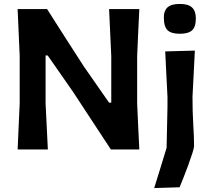

<svg xmlns="http://www.w3.org/2000/svg" viewBox="-20 -759 1070 975"><path d="M69.5 0Q72 -57.5 74.5 -112Q77 -166.5 80 -233.5V-474.5Q77 -544 74.5 -599Q72 -654 69.5 -713H219Q269 -634.5 315 -562.5Q361 -490.5 405.5 -422L534 -237.5H545V-474.5Q541.5 -544 539.2 -599Q537 -654 534 -713H687.5Q684.5 -654 682 -599Q679.5 -544 676.5 -474.5V-233.5Q679.5 -166.5 682 -112.2Q684.5 -58 687.5 0H543Q500 -65.5 453.5 -136.2Q407 -207 352 -291L222 -477.5H211.5V-233.5Q215 -166.5 217.5 -112.2Q220 -58 223 0ZM763 196Q779.5 145 794.5 94.5Q809.5 44 826 -8.5L830.5 -217V-267Q827 -338.5 824.2 -391.2Q821.5 -444 819 -498L969.5 -502Q966.5 -447 964 -393.5Q961.5 -340 957.5 -267Q957.5 -190 961.5 -126Q965.5 -62 965.5 -17.5Q965.5 -8 956.8 19.2Q948 46.5 935.8 80.2Q923.5 114 911.2 144.5Q899 175 892 192ZM892.5 -587.5Q850 -587.5 831 -605.5Q812 -623.5 812 -671.5Q812 -705 831.2 -722Q850.5 -739 893.5 -739Q936.5 -739 955.5 -720.8Q974.5 -702.5 974.5 -666.5Q974.5 -622 955.2 -604.8Q936 -587.5 892.5 -587.5Z"/></svg>

Font: Commissioner Loud SemiBold
Style: Regular
Weight: 600
Designer: Kostas Bartsokas
Foundry: Kostas Bartsokas
Version: Version 1.000; ttfautohint (v1.8.3)